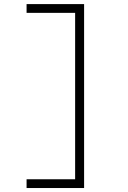

<svg xmlns="http://www.w3.org/2000/svg" viewBox="-20 -818 626 942"><path d="M110.4 104.5V61.5H348.6V-754.9H110.4V-797.9H392.6V104.5Z"/></svg>

Font: Caskaydia Cove ExtraLight
Style: Regular
Weight: 200
Monospace: yes
Designer: Aaron Bell
Foundry: Saja Typeworks
Version: Version 4.300; ttfautohint (v1.8.3)